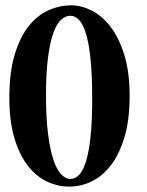

<svg xmlns="http://www.w3.org/2000/svg" viewBox="-20 -693 553 721"><path d="M466.8 -333Q466.8 -422.4 446.8 -486.8Q426.8 -551.3 395 -592.5Q363.3 -633.8 324.5 -653.3Q285.6 -672.9 248 -672.9Q203.1 -672.9 161.4 -654.1Q119.6 -635.3 86.9 -593.8Q54.2 -552.2 34.7 -486.3Q15.1 -420.4 15.1 -326.2Q15.1 -238.3 33.9 -175Q52.7 -111.8 84 -71.3Q115.2 -30.8 156 -11.5Q196.8 7.8 240.2 7.8Q283.2 7.8 324 -11.7Q364.7 -31.2 396.5 -72.5Q428.2 -113.8 447.5 -178.2Q466.8 -242.7 466.8 -333ZM326.2 -323.2Q326.2 -244.1 320.8 -187.3Q315.4 -130.4 304.9 -93.3Q294.4 -56.2 279.1 -38.6Q263.7 -21 244.1 -21Q227.1 -21 210.4 -37.6Q193.8 -54.2 181.2 -91.3Q168.5 -128.4 160.6 -188.5Q152.8 -248.5 152.8 -335Q152.8 -420.9 160.4 -478.3Q168 -535.6 180.7 -570.3Q193.4 -605 210 -619.4Q226.6 -633.8 244.1 -633.8Q262.2 -633.8 277.1 -617.9Q292 -602.1 303 -565.7Q314 -529.3 320.1 -470Q326.2 -410.6 326.2 -323.2Z"/></svg>

Font: Galatia SIL
Style: Bold
Weight: 700
Designer: Development by SIL's NRSI team
Version: Version 2.1